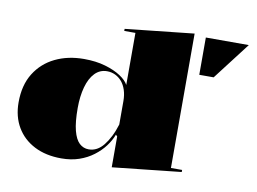

<svg xmlns="http://www.w3.org/2000/svg" viewBox="-80 -865 1338 999"><g transform="rotate(10 589.0 -365.0)"><path d="M871 -745V-35H930V-24L567 15V-148L559 -156Q547 -124 524.5 -94Q502 -64 469 -39Q436 -14 394 0.5Q352 15 300 15Q218 15 157.5 -16Q97 -47 64 -103Q31 -159 31 -234Q31 -325 70 -387.5Q109 -450 176 -482.5Q243 -515 328 -515Q391 -515 440.5 -500.5Q490 -486 522.5 -464.5Q555 -443 567 -420V-695H508V-706ZM457 -473Q419 -473 392.5 -445.5Q366 -418 352.5 -369Q339 -320 339 -258Q339 -184 350.5 -139.5Q362 -95 383 -75.5Q404 -56 432 -56Q455 -56 474.5 -66.5Q494 -77 510.5 -97.5Q527 -118 541.5 -146.5Q556 -175 567 -211V-335Q567 -367 558.5 -393Q550 -419 535 -436.5Q520 -454 500 -463.5Q480 -473 457 -473ZM932 -538V-735H1159L1008 -538Z"/></g></svg>

Font: Kalnia SemiExpanded SemiBold
Style: Regular
Weight: 600
Width: 6
Designer: Frida Medrano
Foundry: Frida Medrano
Version: Version 1.105